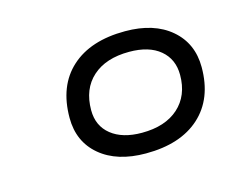

<svg xmlns="http://www.w3.org/2000/svg" viewBox="-52 -780 518 412"><g transform="rotate(-15 207.5 -573.5)"><path d="M228 -441Q164 -441 126.5 -472.5Q89 -504 89 -557Q89 -628 132 -667Q175 -706 252 -706Q316 -706 353.5 -674Q391 -642 391 -589Q391 -519 348 -480Q305 -441 228 -441ZM231 -486Q283 -486 312.5 -512.5Q342 -539 342 -585Q342 -620 317.5 -640.5Q293 -661 249 -661Q197 -661 167.5 -634.5Q138 -608 138 -561Q138 -526 163 -506Q188 -486 231 -486Z"/></g></svg>

Font: Asap Expanded Expanded Regular
Style: Italic
Weight: 400
Width: 7
Italic angle: -6°
Designer: Pablo Cosgaya
Foundry: Omnibus-Type
Version: Version 3.001; ttfautohint (v1.8.4.7-5d5b)